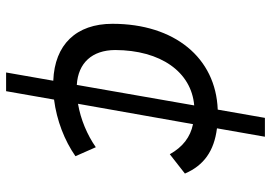

<svg xmlns="http://www.w3.org/2000/svg" viewBox="-149 -572 884 626"><g transform="rotate(90 293.0 -259.0)"><path d="M216.3 163.1H277.3L304.7 6.8C373 -2 438 -27.3 489.3 -63L460 -129.4C419.4 -101.1 369.6 -80.1 318.4 -71.3L384.8 -446.3C427.2 -437.5 459 -413.1 482.9 -370.6L545.9 -419.9C519.5 -481.4 472.7 -515.1 398.4 -524.4L425.8 -680.7H364.3L337.4 -526.9C168 -520.5 57.6 -385.7 57.6 -183.6C57.6 -65.4 125.5 4.9 243.2 9.3ZM256.8 -67.4C185.1 -71.8 143.6 -117.2 143.1 -192.4C143.6 -340.8 214.4 -440.9 323.7 -450.2Z"/></g></svg>

Font: Cascadia Mono SemiLight
Style: Italic
Weight: 350
Italic angle: -10°
Monospace: yes
Designer: Aaron Bell
Foundry: Saja Typeworks
Version: Version 2404.023